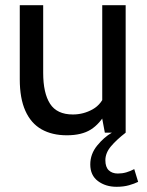

<svg xmlns="http://www.w3.org/2000/svg" viewBox="-20 -510 564 738"><path d="M237 10Q180 10 139.5 -13Q99 -36 77.5 -84Q56 -132 56 -205V-490H146V-230Q146 -152 172.5 -111Q199 -70 260 -70Q301 -70 336.5 -90Q372 -110 386 -154L373 -105V-490H463V0H383L365 -96L389 -80Q364 -34 329 -12Q294 10 237 10ZM410 0H463Q428 27 406.5 52.5Q385 78 385 106Q385 132 398 144.5Q411 157 433 157Q450 157 465.5 152.5Q481 148 496 140L511 189Q497 196 476 202Q455 208 428 208Q386 208 356.5 186Q327 164 327 122Q327 82 353.5 49.5Q380 17 410 0Z"/></svg>

Font: Cabin VF Beta
Style: Regular
Weight: 400
Designer: Pablo Impallari
Foundry: Pablo Impallari. http://www.impallari.com Igino Marini. http://www.ikern.com
Version: Version 2.200